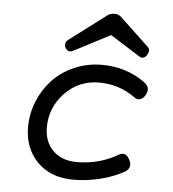

<svg xmlns="http://www.w3.org/2000/svg" viewBox="-50 -719 701 776"><g transform="rotate(5 300.0 -330.5)"><path d="M75.2 -185.5Q75.2 -99.6 129.4 -44.4Q183.6 10.7 275.9 10.7Q329.1 10.7 383.8 -2.7Q438.5 -16.1 480 -39.6Q510.7 -56.6 494.1 -89.4Q477.5 -122.1 449.2 -105.5Q373.5 -61.5 283.7 -61.5Q222.2 -61.5 186.5 -97.2Q150.9 -132.8 150.9 -190.9Q150.9 -271.5 207.3 -330.6Q263.7 -389.6 346.2 -389.6Q427.2 -389.6 492.2 -342.8Q502.9 -334 515.6 -336.9Q528.3 -339.8 537.6 -356Q555.2 -386.7 525.4 -407.7Q449.2 -461.9 351.6 -461.9Q291 -461.9 238.5 -438.7Q186 -415.5 150.6 -377.2Q115.2 -338.9 95.2 -289.1Q75.2 -239.3 75.2 -185.5ZM377.4 -585 500.5 -507.3Q508.8 -502.9 516.4 -506.1Q523.9 -509.3 529.3 -517.6Q541.5 -537.6 529.3 -549.8L409.2 -663.1Q399.4 -671.9 383.8 -671.9Q367.7 -671.9 355.5 -663.1L205.1 -549.8Q197.3 -543.9 195.6 -534.7Q193.8 -525.4 198.2 -518.1Q202.6 -509.8 210.4 -506.3Q218.3 -502.9 228 -507.3Z"/></g></svg>

Font: Courier Prime Code
Style: Italic
Weight: 400
Italic angle: -10°
Designer: Alan Dague-Greene
Foundry: Quote-Unquote Apps
Version: Version 3.18